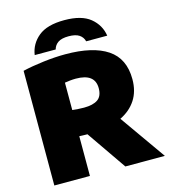

<svg xmlns="http://www.w3.org/2000/svg" viewBox="-135 -1057 1022 1162"><g transform="rotate(-15 376.0 -475.5)"><path d="M60 0V-718.5Q117 -732 190.8 -741Q264.5 -750 329 -750Q502 -750 592.5 -689.2Q683 -628.5 683 -499.5Q683 -423.5 648.2 -370.2Q613.5 -317 550.5 -286.5L752.5 0H505L334 -247.5Q321.5 -247.5 308.8 -248Q296 -248.5 283 -249V0ZM356 -408.5Q412.5 -408.5 442.2 -429Q472 -449.5 472 -499.5Q472 -591 352.5 -591Q335 -591 316.5 -589Q298 -587 283 -584.5V-413Q300 -411 319 -409.8Q338 -408.5 356 -408.5ZM149.5 -793Q159.5 -861.5 214 -906.2Q268.5 -951 376.5 -951Q484.5 -951 539 -906.2Q593.5 -861.5 604 -793H472Q465.5 -819.5 442.8 -834.8Q420 -850 376.5 -850Q333 -850 310.5 -834.8Q288 -819.5 281 -793Z"/></g></svg>

Font: Encode Sans SmExp Black
Style: Regular
Weight: 900
Width: 6
Designer: Multiple Designers
Foundry: Impallari Type
Version: Version 3.002; ttfautohint (v1.8.3) -l 8 -r 50 -G 200 -x 14 